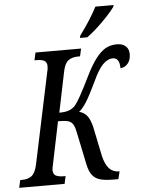

<svg xmlns="http://www.w3.org/2000/svg" viewBox="-78 -979 774 1028"><g transform="rotate(-5 309.0 -465.5)"><path d="M-8 -41H2Q33 -41 53 -55.5Q73 -70 83 -114L186 -602Q191 -620 191 -635Q191 -657 177 -665Q163 -673 135 -673H124L133 -714H378L369 -673H359Q327 -673 306.5 -658.5Q286 -644 277 -600L232 -382Q265 -382 284.5 -389.5Q304 -397 318 -412Q342 -440 399 -557Q430 -621 457 -656Q484 -691 510.5 -705.5Q537 -720 571 -720Q601 -720 618 -704.5Q635 -689 635 -662Q635 -631 619 -611.5Q603 -592 579 -591Q579 -647 542 -647Q515 -647 489 -621Q463 -595 433 -529Q401 -462 380 -428Q359 -394 338 -377Q363 -372 379.5 -352Q396 -332 406 -291L439 -131Q450 -85 470.5 -63Q491 -41 524 -41H526L516 0H493Q446 0 419 -7.5Q392 -15 376 -35.5Q360 -56 352 -96L316 -269Q310 -300 300.5 -314Q291 -328 274 -332.5Q257 -337 221 -337L175 -114Q169 -88 169 -79Q169 -57 183.5 -49Q198 -41 226 -41H236L227 0H-17ZM380 -784Q437 -860 474 -931H572L569 -921Q546 -889 499.5 -843Q453 -797 416 -771H377Z"/></g></svg>

Font: Noto Serif Cond
Style: Italic
Weight: 400
Width: 3
Italic angle: -12°
Designer: Monotype Design Team
Foundry: Monotype Imaging Inc.
Version: Version 1.001